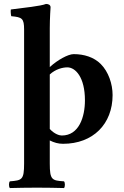

<svg xmlns="http://www.w3.org/2000/svg" viewBox="-20 -718 628 972"><path d="M232 110V-7C254 4 275 10 299 10C451 10 550 -90 550 -237C550 -293 529 -355 490 -394C455 -429 405 -444 353 -444C324 -444 270 -413 235 -381L232 -378V-575C232 -625 236 -681 236 -681C236 -692 227 -698 213 -698C185 -687 104 -679 35 -670C33 -664 35 -642 37 -636C92 -631 102 -625 102 -568V110C102 193 91 195 30 200C24 206 24 228 30 234C72 233 114 232 167 232C220 232 261 233 304 234C310 228 310 206 304 200C243 196 232 193 232 110ZM232 -341C261 -368 297 -377 321 -377C362 -377 410 -327 410 -210C410 -126 380 -32 293 -32C282 -32 257 -38 232 -65Z"/></svg>

Font: Libertinus Serif
Style: Bold
Weight: 700
Designer: Philipp H. Poll, Khaled Hosny
Foundry: Caleb Maclennan
Version: Version 7.050;RELEASE